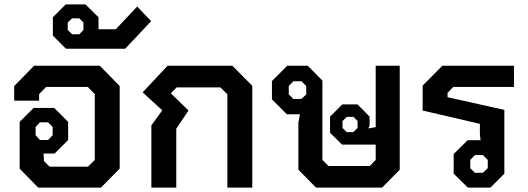

<svg xmlns="http://www.w3.org/2000/svg" viewBox="-20 -859 2418 879"><path d="M70 -87V-301L134 -365H228L292 -301V-218L230 -156H179L181 -138V-122L207 -96H383L414 -127V-428L382 -461H191L159 -428V-398H45V-465L136 -558H437L528 -465V-87L442 0H155ZM200 -218 221 -240V-278L200 -299H163L143 -278V-240L163 -218Z M222 -696V-780L281 -839H371L431 -780V-725H510L608 -829L672 -762L553 -636H282ZM343 -702 362 -722V-756L343 -775H310L290 -756V-722L310 -702Z M673 -285 723 -354 633 -436 747 -558H1044L1135 -466V0H1021V-427L989 -459H789L762 -432L843 -353L787 -270V0H673Z M1810 -558V-82L1729 0H1427L1346 -82V-297L1353 -336H1293L1225 -404V-488L1295 -558H1389L1456 -490V-127L1484 -99H1673L1700 -127V-197H1546L1491 -251V-325L1547 -381H1617L1672 -325V-284L1666 -271L1700 -277V-558ZM1382 -465 1360 -487H1323L1302 -465V-427L1323 -406H1360L1382 -427ZM1617 -305 1598 -324H1568L1548 -305V-273L1568 -254H1597L1617 -273Z M2057 -64V-154L2121 -217H2180L2177 -245V-292L1915 -353V-467L2005 -558H2333V-461H2055L2029 -434V-414L2289 -356V-64L2225 0H2122ZM2191 -68 2213 -89V-127L2191 -149H2154L2133 -127V-89L2154 -68Z"/></svg>

Font: Chakra Petch SemiBold
Style: Regular
Weight: 600
Designer: Katatrad Aksorn Co.,Ltd.
Foundry: Cadson Demak Co.,Ltd.
Version: Version 1.000; ttfautohint (v1.6)